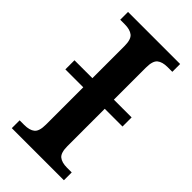

<svg xmlns="http://www.w3.org/2000/svg" viewBox="-224 -774 834 834"><g transform="rotate(45 192.5 -357.0)"><path d="M33 -48H61Q94 -48 110.5 -61.5Q127 -75 127 -116V-345H17V-401H127V-598Q127 -639 110 -652.5Q93 -666 61 -666H33V-714H353V-666H324Q292 -666 275.5 -652.5Q259 -639 259 -598V-401H368V-345H259V-116Q259 -75 275.5 -61.5Q292 -48 324 -48H353V0H33Z"/></g></svg>

Font: Noto Serif SemiBold
Style: Regular
Weight: 600
Designer: Monotype Design Team
Foundry: Monotype Imaging Inc.
Version: Version 1.001